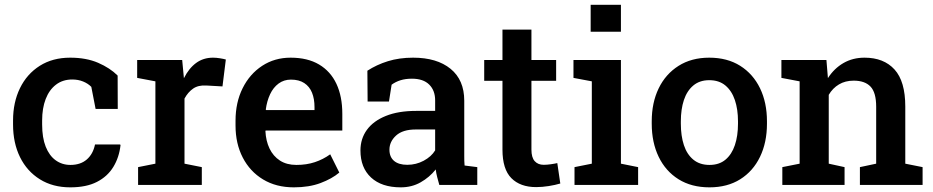

<svg xmlns="http://www.w3.org/2000/svg" viewBox="-20 -782 3944 812"><path d="M277.3 10.3Q203.1 10.3 148.7 -23.7Q94.2 -57.6 64.7 -117.4Q35.2 -177.2 35.2 -255.4V-272.5Q35.2 -349.1 64.5 -409.2Q93.8 -469.2 148.2 -503.7Q202.6 -538.1 276.9 -538.1Q344.7 -538.1 395 -516.4Q445.3 -494.6 477.5 -462.4L478 -321.3H384.3L366.2 -414.6Q352.5 -428.7 331.5 -437.3Q310.5 -445.8 285.6 -445.8Q245.1 -445.8 216.6 -423.8Q188 -401.9 173.1 -363Q158.2 -324.2 158.2 -272.5V-255.4Q158.2 -199.7 173.3 -161.6Q188.5 -123.5 215.6 -104Q242.7 -84.5 277.8 -84.5Q320.3 -84.5 346.9 -107.4Q373.5 -130.4 381.8 -170.9H488.3L489.7 -168Q483.9 -116.2 459.2 -75.9Q434.6 -35.6 389.9 -12.7Q345.2 10.3 277.3 10.3Z M564 0V-75.2L637.2 -89.8V-438L560.1 -452.6V-528.3H750.5L756.8 -461.9L757.8 -451.2Q778.8 -493.2 809.3 -515.6Q839.8 -538.1 880.9 -538.1Q894.5 -538.1 909.9 -535.6Q925.3 -533.2 935.1 -530.3L920.9 -416.5L852.1 -420.4Q818.4 -422.4 796.6 -407.2Q774.9 -392.1 760.3 -365.2V-89.8L833.5 -75.2V0Z M1222.7 10.3Q1147.9 10.3 1092.5 -23.2Q1037.1 -56.6 1006.6 -115.7Q976.1 -174.8 976.1 -251V-271.5Q976.1 -348.6 1006.1 -408.9Q1036.1 -469.2 1088.9 -503.7Q1141.6 -538.1 1209 -538.1Q1280.8 -538.1 1329.3 -509.3Q1377.9 -480.5 1402.8 -427.5Q1427.7 -374.5 1427.7 -300.3V-230H1103.5L1102.5 -227.5Q1104.5 -186 1119.9 -153.8Q1135.3 -121.6 1163.8 -103Q1192.4 -84.5 1233.4 -84.5Q1276.4 -84.5 1311.5 -96.2Q1346.7 -107.9 1376.5 -129.4L1415 -52.2Q1383.8 -25.9 1335.4 -7.8Q1287.1 10.3 1222.7 10.3ZM1105.5 -316.4H1310.1V-329.1Q1310.1 -363.8 1299.6 -389.9Q1289.1 -416 1266.8 -430.7Q1244.6 -445.3 1210.4 -445.3Q1180.7 -445.3 1158.2 -428.7Q1135.7 -412.1 1122.3 -383.5Q1108.9 -355 1104 -318.8Z M1674.8 10.3Q1594.2 10.3 1549.3 -31.2Q1504.4 -72.8 1504.4 -145.5Q1504.4 -195.3 1531.7 -232.9Q1559.1 -270.5 1611.8 -291.7Q1664.6 -313 1739.7 -313H1820.3V-357.4Q1820.3 -399.4 1795.2 -424.3Q1770 -449.2 1722.2 -449.2Q1694.8 -449.2 1673.8 -442.6Q1652.8 -436 1636.2 -423.8L1625 -352.5H1534.7L1533.7 -482.9Q1572.8 -508.3 1620.6 -523.2Q1668.5 -538.1 1727.1 -538.1Q1827.6 -538.1 1885.5 -491Q1943.4 -443.8 1943.4 -356V-123Q1943.4 -112.3 1943.6 -102.1Q1943.8 -91.8 1944.8 -82L1998.5 -75.2V0H1837.9Q1833 -17.1 1828.9 -33.2Q1824.7 -49.3 1822.8 -65.4Q1796.4 -32.2 1759 -11Q1721.7 10.3 1674.8 10.3ZM1702.6 -85Q1739.7 -85 1772 -102.3Q1804.2 -119.6 1820.3 -146V-234.4H1738.3Q1683.1 -234.4 1655 -208.7Q1627 -183.1 1627 -148.9Q1627 -118.2 1646.5 -101.6Q1666 -85 1702.6 -85Z M2247.6 9.3Q2180.2 9.3 2142.6 -28.6Q2105 -66.4 2105 -149.4V-440.4H2027.8V-528.3H2105V-656.7H2227.5V-528.3H2332V-440.4H2227.5V-149.4Q2227.5 -115.7 2241.5 -100.3Q2255.4 -85 2279.3 -85Q2293 -85 2309.8 -87.4Q2326.7 -89.8 2336.9 -92.3L2349.6 -5.9Q2328.1 0.5 2300.5 4.9Q2272.9 9.3 2247.6 9.3Z M2409.7 0V-75.2L2482.9 -89.8V-438L2405.3 -452.6V-528.3H2606V-89.8L2678.7 -75.2V0ZM2478 -647.9V-761.7H2606V-647.9Z M2980.5 10.3Q2904.3 10.3 2849.6 -23.9Q2794.9 -58.1 2765.6 -118.9Q2736.3 -179.7 2736.3 -258.8V-269Q2736.3 -347.7 2765.6 -408.2Q2794.9 -468.8 2849.6 -503.4Q2904.3 -538.1 2979.5 -538.1Q3055.7 -538.1 3110.4 -503.7Q3165 -469.2 3194.3 -408.7Q3223.6 -348.1 3223.6 -269V-258.8Q3223.6 -179.7 3194.3 -118.9Q3165 -58.1 3110.6 -23.9Q3056.2 10.3 2980.5 10.3ZM2980.5 -84.5Q3021.5 -84.5 3048.1 -106.7Q3074.7 -128.9 3087.9 -168.2Q3101.1 -207.5 3101.1 -258.8V-269Q3101.1 -319.8 3087.9 -358.9Q3074.7 -397.9 3047.9 -420.4Q3021 -442.9 2979.5 -442.9Q2939 -442.9 2912.1 -420.4Q2885.3 -397.9 2872.3 -358.9Q2859.4 -319.8 2859.4 -269V-258.8Q2859.4 -207.5 2872.3 -168.2Q2885.3 -128.9 2912.4 -106.7Q2939.5 -84.5 2980.5 -84.5Z M3288.6 0V-75.2L3361.8 -89.8V-438L3284.7 -452.6V-528.3H3475.1L3481.4 -451.7Q3507.8 -492.7 3547.1 -515.4Q3586.4 -538.1 3636.2 -538.1Q3717.8 -538.1 3763.2 -488Q3808.6 -438 3808.6 -331.5V-89.8L3881.8 -75.2V0H3616.7V-75.2L3685.5 -89.8V-330.6Q3685.5 -390.6 3661.6 -415.8Q3637.7 -440.9 3590.3 -440.9Q3554.7 -440.9 3528.1 -425Q3501.5 -409.2 3484.9 -380.9V-89.8L3551.8 -75.2V0Z"/></svg>

Font: Roboto Slab LO Medium
Style: Regular
Weight: 500
Designer: Google
Version: Version 2.000